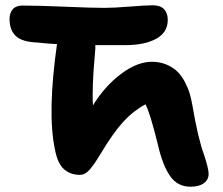

<svg xmlns="http://www.w3.org/2000/svg" viewBox="-20 -666 845 727"><path d="M455.1 -495.1H340.8Q341.8 -486.3 339.8 -466.8Q327.6 -335 332 -267.1Q376.5 -339.4 437.7 -385.7Q499 -432.1 555.2 -432.1Q585.9 -432.1 611.3 -421.1Q636.7 -410.2 652.6 -394Q668.5 -377.9 680.4 -355Q692.4 -332 698.2 -312Q704.1 -292 708 -270Q729.5 -142.1 752.9 -79.1Q770 -26.9 770 -7.8Q770 14.6 751.7 27.8Q733.4 41 701.2 41Q651.9 41 623.8 0.2Q595.7 -40.5 578.1 -117.2Q548.3 -238.8 530.8 -271Q483.9 -245.6 446 -204.1Q408.2 -162.6 359.9 -82Q346.7 -61 341.6 -53Q336.4 -44.9 325 -30.3Q313.5 -15.6 303.2 -9.8Q293 -3.9 282.2 -3.9Q247.1 -3.9 222.7 -24.9Q198.2 -45.9 188 -100.1Q158.7 -237.8 195.8 -499Q160.6 -500.5 123 -504.9Q64.5 -506.8 40.3 -529.3Q16.1 -551.8 16.1 -594.2Q16.1 -616.7 28.3 -630.9Q40.5 -645 65.9 -645Q123 -645 225.3 -640.6Q327.6 -636.2 375 -636.2Q411.6 -636.2 471.9 -641.1Q532.2 -646 559.1 -646Q586.9 -646 601.1 -631.3Q615.2 -616.7 615.2 -590.8Q615.2 -543 571 -519Q526.9 -495.1 455.1 -495.1Z"/></svg>

Font: Shantell Sans Irregular Bouncy
Style: Bold
Weight: 700
Designer: Stephen Nixon, Anya Danilova, Shantell Martin
Foundry: Arrow Type
Version: Version 1.006;[9816181b4]